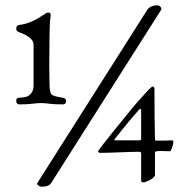

<svg xmlns="http://www.w3.org/2000/svg" viewBox="-20 -675 681 721"><path d="M154 -626Q160 -628 161 -628Q172 -628 170 -614Q166 -586 166 -544Q166 -520 165.5 -483.5Q165 -447 165 -433Q165 -417 165.5 -391Q166 -365 166 -354Q167 -326 174.5 -319.5Q182 -313 216 -308Q228 -306 228 -295Q228 -283 216 -283Q184 -283 165.5 -285.5Q147 -288 134 -288Q121 -288 101.5 -285.5Q82 -283 52 -283Q41 -283 41 -297Q41 -308 52 -308Q69 -309 78.5 -311.5Q88 -314 97 -324.5Q106 -335 106 -354V-507Q106 -535 52 -554Q41 -558 41 -567Q41 -579 51 -581Q69 -583 87 -589.5Q105 -596 117 -603Q129 -610 140.5 -617.5Q152 -625 154 -626ZM584 -108Q562 -108 562 -103V-19Q562 -9 543.5 0.5Q525 10 519 10Q510 10 510 2V-100Q510 -105 501 -105Q475 -105 429.5 -103Q384 -101 355 -101Q352 -101 349.5 -104Q347 -107 349 -109Q379 -150 480 -273Q492 -288 538 -338Q549 -349 553 -350Q556 -351 558 -348Q560 -345 560 -342Q560 -225 562 -151Q562 -147 565 -147H583Q608 -147 624 -148Q631 -148 631 -143Q631 -133 626 -120Q621 -107 618 -107Q612 -107 600.5 -107.5Q589 -108 584 -108ZM502 -148Q510 -148 510 -153V-264Q510 -266 508 -266Q506 -266 504 -265Q465 -222 411 -153Q408 -148 411 -148ZM121 11 533 -638Q544 -655 572 -655Q578 -655 583 -649Q588 -643 585 -638L173 11Q164 26 137 26Q130 26 123.5 21Q117 16 121 11Z"/></svg>

Font: EB Garamond SC 12
Style: Regular
Weight: 400
Version: Version 0.016 ; ttfautohint (v0.97) -l 8 -r 50 -G 200 -x 0 -